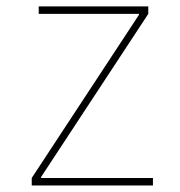

<svg xmlns="http://www.w3.org/2000/svg" viewBox="-20 -565 549 585"><path d="M446 0H76.7V-22.7L403.4 -519.9V-522.7H98V-545.5H431.8V-522.7L105.1 -25.6V-22.7H446Z"/></svg>

Font: Linik Sans Thin
Style: Regular
Weight: 100
Designer: Fonts by Rasmus Andersson / Changes by Cristiano Sobral with parts from Marc Monis
Foundry: rsms
Version: Version 3.020; ttfautohint (v1.6)